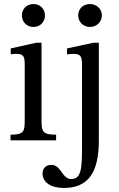

<svg xmlns="http://www.w3.org/2000/svg" viewBox="-20 -693 588 948"><path d="M145 -673C110 -673 88 -647 88 -617C88 -586 111 -560 145 -560C180 -560 202 -586 202 -617C202 -647 180 -673 145 -673ZM257 -28C190 -28 185 -43 185 -101V-482H159L33 -454V-425C33 -425 44 -427 58 -427C87 -427 102 -423 102 -380V-101C102 -44 99 -28 32 -28V0H257ZM468 -482H441L311 -454V-424C311 -424 325 -427 341 -427C377 -427 385 -417 385 -373V32C385 139 381 191 332 191C286 191 282 121 234 121C207 121 190 138 190 163C190 207 230 235 296 235C414 235 468 160 468 2ZM424 -673C388 -673 366 -647 366 -617C366 -586 390 -560 424 -560C459 -560 483 -586 483 -617C483 -647 459 -673 424 -673Z"/></svg>

Font: STIX Two Math
Style: Regular
Weight: 400
Designer: Ross Mills, John Hudson & Paul Hanslow, Tiro Typeworks Ltd; with portions MicroPress Inc., with additions and correction
Foundry: Tiro Typeworks Ltd
Version: Version 2.02 b142